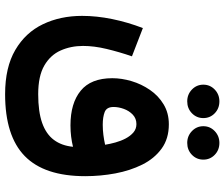

<svg xmlns="http://www.w3.org/2000/svg" viewBox="-84 -580 879 752"><g transform="rotate(90 356.0 -204.5)"><path d="M474.8 -560.9Q474.8 -534.6 494 -516.2Q513.1 -497.8 540.2 -497.8Q567.8 -497.8 586.8 -516.1Q605.7 -534.5 605.7 -560.9Q605.7 -587.4 586.8 -605.6Q568 -623.8 540.3 -623.8Q513.2 -623.8 494 -605.5Q474.8 -587.2 474.8 -560.9ZM312.1 -560.9Q312.1 -534.6 331.2 -516.2Q350.3 -497.8 377.4 -497.8Q405.1 -497.8 424 -516.1Q443 -534.5 443 -560.9Q443 -587.4 424.1 -605.6Q405.2 -623.8 377.5 -623.8Q350.4 -623.8 331.2 -605.5Q312.1 -587.2 312.1 -560.9ZM349.3 215.5Q512.9 215.5 591.7 138.6Q670.5 61.8 670.5 -98.3Q670.5 -157.9 659.7 -216.1Q648.8 -274.2 625.2 -321.7Q601.6 -369.1 562.7 -397.4Q523.8 -425.8 467.4 -425.8Q423.1 -425.8 389.2 -405.3Q355.3 -384.9 332.6 -351.7Q309.8 -318.5 298.3 -279.8Q286.8 -241.2 286.8 -204.4Q286.8 -120.6 335.8 -80.6Q384.7 -40.5 471.5 -40.5Q494.8 -40.5 515.5 -43.1Q536.3 -45.7 555.4 -50.4Q551.1 -5.8 528.3 24.6Q505.6 55 461.7 70.5Q417.8 85.9 349.3 85.9Q278.6 85.9 237.3 62Q196.1 38.1 178.3 -1.9Q160.4 -41.8 160.4 -89.9Q160.4 -133.1 172.2 -182.1Q183.9 -231.1 201.1 -281.3L90.4 -324.1Q67.5 -264.4 55.1 -203.7Q42.7 -143 42.7 -85.9Q42.7 -0.7 75.4 67.5Q108.1 135.7 176.2 175.6Q244.2 215.5 349.3 215.5ZM469.3 -166.9Q439.1 -166.9 419.3 -174.5Q399.5 -182.2 399.5 -209.4Q399.5 -228.8 407 -249.5Q414.5 -270.2 429.5 -284.5Q444.6 -298.8 466.5 -298.8Q485.4 -298.8 499.2 -287.1Q512.9 -275.3 522.8 -256.7Q532.6 -238.1 538.5 -216.6Q544.4 -195.1 547.4 -176.2Q528.6 -171.9 508.7 -169.4Q488.9 -166.9 469.3 -166.9Z"/></g></svg>

Font: Vazirmatn RD NL
Style: Regular
Weight: 400
Designer: Saber Rastikerdar
Foundry: Saber Rastikerdar
Version: Version 32.101